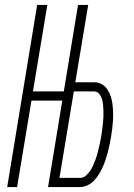

<svg xmlns="http://www.w3.org/2000/svg" viewBox="-20 -755 540 775"><path d="M9 0 130 -735H171L113 -386H258L252 -349H107L49 0ZM174 0 295 -735H336L284 -423H360Q377 -423 391 -415Q405 -407 413.5 -394Q422 -381 427 -366Q432 -351 434 -334.5Q436 -318 436.5 -301.5Q437 -285 436 -268.5Q435 -252 433 -235Q431 -218 428 -201Q425 -185 422 -170Q419 -155 415 -140Q411 -125 406 -110Q401 -95 394.5 -80.5Q388 -66 379.5 -52Q371 -38 359.5 -26Q348 -14 333 -7Q318 0 303 0ZM220 -37H303Q316 -37 326 -45.5Q336 -54 343.5 -65Q351 -76 356 -87.5Q361 -99 365.5 -111Q370 -123 373 -135Q376 -147 379 -159Q382 -171 384.5 -183Q387 -195 389 -207Q391 -220 392.5 -232.5Q394 -245 395.5 -257.5Q397 -270 397.5 -282.5Q398 -295 397.5 -307.5Q397 -320 396 -332Q395 -344 391.5 -355.5Q388 -367 380 -376.5Q372 -386 360 -386H278Z"/></svg>

Font: Iosevka Curly XLtObl
Style: Regular
Weight: 200
Italic angle: -9°
Monospace: yes
Designer: Belleve Invis
Foundry: Belleve Invis
Version: Version 11.1.0; ttfautohint (v1.8.3)